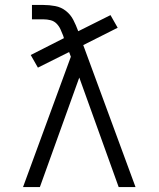

<svg xmlns="http://www.w3.org/2000/svg" viewBox="-20 -755 640 775"><path d="M73 0 266 -526 259 -545 133 -482 104 -533 238 -601 235 -611Q230 -624 224 -637Q218 -650 208 -660Q198 -670 184 -673.5Q170 -677 155 -677H109V-735H155Q179 -735 203 -730.5Q227 -726 246 -711Q265 -696 276 -674.5Q287 -653 295 -631L296 -629L426 -694L455 -643L316 -573L527 0H459L300 -442L141 0Z"/></svg>

Font: Iosevka Aile Custom Light
Style: Regular
Weight: 300
Designer: Belleve Invis
Foundry: Belleve Invis
Version: Version 17.0.2; ttfautohint (v1.8.3)